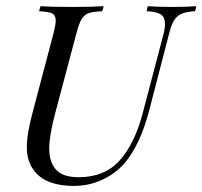

<svg xmlns="http://www.w3.org/2000/svg" viewBox="-20 -591 656 622"><path d="M514.5 -512.9Q514.5 -535.5 500.8 -544.4Q487.1 -553.2 454.8 -554.8L458.9 -571Q487.1 -568.5 540.3 -568.5Q587.9 -568.5 616.1 -571L612.1 -554.8Q583.9 -553.2 568.1 -546.4Q552.4 -539.5 543.1 -523.8Q533.9 -508.1 526.6 -477.4L463.7 -234.7Q434.7 -123.4 384.7 -63.7Q354.8 -29 311.7 -8.9Q268.5 11.3 219.4 11.3Q133.1 11.3 95.2 -32.3Q80.6 -49.2 73.8 -69Q66.9 -88.7 66.9 -114.5Q66.9 -158.1 87.1 -232.3L154 -485.5Q160.5 -512.9 160.5 -524.2Q160.5 -541.9 148.8 -547.6Q137.1 -553.2 106.5 -554.8L111.3 -571Q143.5 -568.5 215.3 -568.5Q277.4 -568.5 316.1 -571L311.3 -554.8Q281.5 -553.2 267.3 -548.4Q253.2 -543.5 244.8 -529.8Q236.3 -516.1 228.2 -485.5L157.3 -218.5Q139.5 -150 139.5 -109.7Q139.5 -65.3 161.7 -41.1Q183.9 -16.9 234.7 -16.9Q319.4 -16.9 368.1 -71.8Q416.9 -126.6 442.7 -225.8L508.9 -477.4Q514.5 -497.6 514.5 -512.9Z"/></svg>

Font: Playfair Display SC
Style: Italic
Weight: 400
Italic angle: -14°
Designer: Claus Eggers Sørensen
Foundry: Claus Eggers Sørensen
Version: Version 1.202; ttfautohint (v1.6)